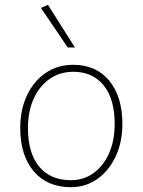

<svg xmlns="http://www.w3.org/2000/svg" viewBox="-20 -770 592 797"><path d="M284 -501Q379 -501 433.5 -435Q488 -369 488 -255Q488 -181 460.5 -121.5Q433 -62 384.5 -27.5Q336 7 274 7Q176 7 120 -59Q64 -125 64 -239Q64 -314 91.5 -373Q119 -432 168.5 -466.5Q218 -501 284 -501ZM274 -22Q328 -22 369 -52Q410 -82 433 -134.5Q456 -187 456 -255Q456 -359 410.5 -415.5Q365 -472 285 -472Q228 -472 185.5 -442Q143 -412 119.5 -359.5Q96 -307 96 -239Q96 -135 142.5 -78.5Q189 -22 274 -22ZM261 -573 150 -737 179 -750 291 -573Z"/></svg>

Font: Livvic Thin
Style: Regular
Weight: 250
Designer: Jacques Le Bailly, Baron von Fonthausen
Version: Version 1.001; ttfautohint (v1.8.2)